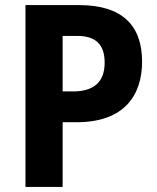

<svg xmlns="http://www.w3.org/2000/svg" viewBox="-20 -734 617 754"><path d="M291 -714H80V0H226V-254H281C468 -254 538 -360 538 -492C538 -633 461 -714 291 -714ZM283 -593C356 -593 391 -559 391 -488C391 -408 344 -375 267 -375H226V-593Z"/></svg>

Font: Noto Sans Arabic UI SmCn
Style: Bold
Weight: 700
Width: 4
Designer: Monotype Design Team, Nadine Chahine and Nizar Qandah
Foundry: Monotype Imaging Inc.
Version: Version 2.010